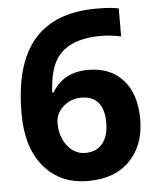

<svg xmlns="http://www.w3.org/2000/svg" viewBox="-52 -767 676 822"><g transform="rotate(-5 285.5 -356.0)"><path d="M334.5 -463.9Q430.2 -463.9 483.9 -403.8Q538.6 -344.2 538.6 -233.6Q538.6 -123 473.6 -56.6Q410.2 9.8 295.4 9.8Q293.9 9.8 292.5 9.8Q174.8 9.8 104.7 -72.8Q34.7 -155.3 34.7 -299.3Q34.7 -301.3 34.7 -303.2Q34.7 -514.6 124 -618.4Q213.4 -722.2 392.6 -722.2Q454.1 -722.2 488.3 -714.8V-594.2Q443.8 -604 402.3 -604Q250.5 -604 202.1 -511.2Q177.7 -463.9 173.3 -380.9H179.7Q228 -463.9 334.5 -463.9ZM216.8 -318.4Q184.6 -288.1 184.6 -249Q184.6 -191.4 214.8 -150.9Q245.6 -110.8 293.2 -110.8Q340.8 -110.8 366.7 -143.3Q392.6 -175.8 392.6 -232.4Q392.6 -289.1 367.9 -318.6Q343.3 -348.1 296.4 -348.1Q249.5 -348.1 216.8 -318.4Z"/></g></svg>

Font: Open Sans Hebrew
Style: Bold
Weight: 700
Foundry: Ascender Corporation, Yanek Iontef
Version: Version 2.001;PS 002.001;hotconv 1.0.70;makeotf.lib2.5.58329